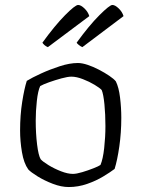

<svg xmlns="http://www.w3.org/2000/svg" viewBox="-20 -754 570 774"><path d="M257 0Q227 0 193 -13Q159 -26 131.5 -43Q104 -60 94 -71Q76 -96 68.5 -140.5Q61 -185 61 -228Q61 -290 69.5 -343.5Q78 -397 88 -428Q109 -441 145 -457.5Q181 -474 221 -487Q261 -500 294 -500Q311 -500 333.5 -492.5Q356 -485 379 -473Q402 -461 420.5 -448.5Q439 -436 447 -426Q459 -402 464 -360.5Q469 -319 469 -279Q469 -219 461 -163.5Q453 -108 442 -73Q425 -60 396 -42.5Q367 -25 331 -12.5Q295 0 257 0ZM274 -53Q288 -53 311.5 -60Q335 -67 356.5 -75.5Q378 -84 385 -89Q395 -112 400 -157Q405 -202 405 -246Q405 -293 401 -333.5Q397 -374 390 -391Q383 -399 361.5 -412Q340 -425 314 -435Q288 -445 268 -445Q253 -445 227.5 -438Q202 -431 178 -422.5Q154 -414 142 -407Q133 -388 128.5 -347Q124 -306 124 -268Q124 -216 129.5 -171.5Q135 -127 144 -112Q153 -102 176 -88Q199 -74 226 -63.5Q253 -53 274 -53ZM312 -564Q305 -567 298 -572.5Q291 -578 289 -582Q339 -651 380.5 -692.5Q422 -734 433 -734Q444 -734 458.5 -720Q473 -706 478 -689ZM173 -564Q165 -567 159 -572.5Q153 -578 151 -582Q201 -651 242 -692.5Q283 -734 295 -734Q306 -734 320.5 -720Q335 -706 340 -689Z"/></svg>

Font: Texturina Thin
Style: Regular
Weight: 100
Designer: Guillermo Torres Carreño
Foundry: Omnibus-Type
Version: Version 1.002; ttfautohint (v1.8.3)